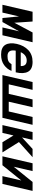

<svg xmlns="http://www.w3.org/2000/svg" viewBox="1398 -1978 604 3439"><g transform="rotate(90 1699.5 -258.0)"><path d="M374 0H302L274 -297L205 0H65L190 -540H365L387 -213L561 -540H736L611 0H471L540 -297Z M1063 -435Q964 -435 914 -328H1163Q1166 -435 1063 -435ZM957 24Q827 24 782 -53Q737 -130 766 -258Q795 -386 876.5 -463Q958 -540 1088 -540Q1219 -540 1263.5 -460Q1308 -380 1275 -238H887Q861 -91 984 -91Q1040 -91 1072.5 -106.5Q1105 -122 1130 -163H1249Q1220 -85 1145.5 -30.5Q1071 24 957 24Z M2090 0H1324L1449 -540H1589L1490 -113H1661L1760 -540H1900L1801 -113H1976L2075 -540H2215Z M2441 -351 2647 -540H2795L2524 -296L2709 0H2527L2406 -198L2360 0H2220L2345 -540H2485Z M2904 -540H3044L2966 -202L3239 -540H3399L3274 0H3134L3212 -338L2939 0H2779Z"/></g></svg>

Font: Miedinger
Style: Bold-Italic
Weight: 700
Italic angle: -13°
Version: Version 001.000